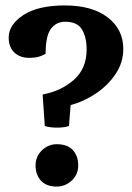

<svg xmlns="http://www.w3.org/2000/svg" viewBox="-20 -675 486 707"><path d="M190 -205Q164 -205 145 -211L137 -327Q206 -340 252.5 -381.5Q299 -423 299 -493Q299 -539 281.5 -567Q264 -595 220 -595Q187 -595 167.5 -569Q148 -543 148 -477Q140 -472 125.5 -467Q111 -462 87 -462Q54 -462 33 -481.5Q12 -501 12 -537Q12 -584 66 -619.5Q120 -655 219 -655Q319 -655 376.5 -611Q434 -567 434 -495Q434 -445 406 -403Q378 -361 333.5 -331Q289 -301 240 -288L234 -211Q216 -205 190 -205ZM189 12Q151 12 131 -9.5Q111 -31 111 -66Q111 -99 134.5 -121.5Q158 -144 189 -144Q228 -144 248 -122.5Q268 -101 268 -66Q268 -32 244 -10Q220 12 189 12Z"/></svg>

Font: Petrona ExtraBold
Style: Regular
Weight: 800
Designer: Ringo R. Seeber
Foundry: Ringo R. Seeber
Version: Version 2.001; ttfautohint (v1.8.3)